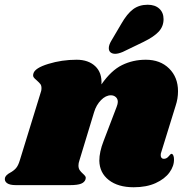

<svg xmlns="http://www.w3.org/2000/svg" viewBox="-61 -781 797 810"><path d="M619 -138Q617 -134 617 -126Q617 -119 620.5 -115Q624 -111 630 -111Q642 -111 650.5 -121.5Q659 -132 662 -132Q667 -132 670 -125.5Q673 -119 673 -110Q674 -81 654 -53.5Q634 -26 595.5 -8.5Q557 9 503 9Q437 9 398 -21.5Q359 -52 358 -103Q358 -140 376 -186L431 -330Q436 -343 436 -351Q436 -364 427.5 -371.5Q419 -379 407 -379Q385 -379 365 -358.5Q345 -338 336 -308L274 -104Q270 -93 270 -83Q270 -71 275 -63.5Q280 -56 289 -48Q296 -42 299 -37Q302 -32 300 -25Q296 -12 281 -6Q266 0 234 0H6Q-20 0 -31.5 -8.5Q-43 -17 -40 -31Q-36 -43 -19 -52Q-4 -60 6 -71Q16 -82 23 -106L112 -395Q114 -400 114 -409Q114 -420 109.5 -426Q105 -432 95 -441Q85 -449 81 -455Q77 -461 80 -471Q86 -494 143 -511.5Q200 -529 262 -529Q312 -529 341 -501.5Q370 -474 367 -425Q408 -484 454 -506.5Q500 -529 554 -529Q615 -529 652.5 -492Q690 -455 690 -396Q690 -365 680 -335ZM562 -761Q593 -761 611 -744.5Q629 -728 629 -700Q629 -670 609 -648Q589 -626 544 -604L457 -562Q438 -554 425 -554Q413 -554 405.5 -560Q398 -566 398 -578Q398 -591 408 -608L451 -681Q475 -723 500.5 -742Q526 -761 562 -761Z"/></svg>

Font: Shrikhand
Style: Regular
Weight: 400
Italic angle: -14°
Version: Version 1.000;PS 1.000;hotconv 1.0.88;makeotf.lib2.5.647800